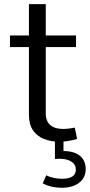

<svg xmlns="http://www.w3.org/2000/svg" viewBox="-20 -666 426 909"><path d="M385.7 134Q385.7 93.9 358.1 71.5Q330.5 49.1 280.6 49.1V-0.5H240.1V86.9Q245.3 86.3 251 86Q256.6 85.6 261.5 85.6Q297.5 85.6 318.3 99.5Q339.1 113.3 339.1 137.1Q339.1 180.4 273.4 180.4Q253.3 180.4 233.1 175.8Q213 171.2 198.8 164.1L182.3 202.4Q203.3 212.9 225.8 217.9Q248.3 223 271.9 223Q324.2 223 354.9 199.1Q385.7 175.3 385.7 134ZM334.2 -61.8Q324 -59.6 308.5 -57.6Q292.9 -55.5 278.3 -55.5Q240 -55.5 218.3 -73.7Q196.7 -91.8 196.7 -130.6V-646.3H117V-122.3Q117 -77.1 136.3 -49Q155.6 -20.9 188.3 -8Q220.9 5 260.8 5Q282.7 5 304.3 1.2Q326 -2.7 345.2 -8.3ZM27.2 -443.2H339.9V-498.1H27.2Z"/></svg>

Font: Estedad-FD VF
Style: Regular
Weight: 100
Designer: Amin Abedi
Version: Version 7.3